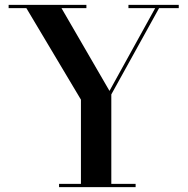

<svg xmlns="http://www.w3.org/2000/svg" viewBox="-20 -770 774 790"><path d="M223 -13.5H313V-360L88.5 -736.5H15.5V-750H335.5V-736.5H233L430.5 -396L618.5 -736.5H508.5V-750H715.5V-736.5H634.5L438 -381.5V-13.5H538V0H223Z"/></svg>

Font: Bodoni* 16pt Medium
Style: Regular
Weight: 500
Version: Version 2.3